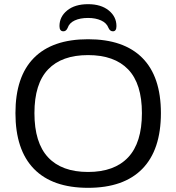

<svg xmlns="http://www.w3.org/2000/svg" viewBox="-20 -894 844 920"><path d="M402 6Q231 6 142.5 -85Q54 -176 54 -352Q54 -527 142.5 -616.5Q231 -706 402 -706Q573 -706 662 -616.5Q751 -527 751 -352Q751 -176 662 -85Q573 6 402 6ZM402 -70Q528 -70 594 -140Q660 -210 660 -352Q660 -493 594 -561.5Q528 -630 402 -630Q276 -630 210.5 -561.5Q145 -493 145 -352Q145 -210 210.5 -140Q276 -70 402 -70ZM284 -744Q265 -744 265 -769Q265 -814 302 -844Q339 -874 402 -874Q464 -874 501 -844Q538 -814 538 -769Q538 -744 521 -744Q507 -744 500 -760Q491 -784 464.5 -796Q438 -808 402 -808Q364 -808 338 -796Q312 -784 304 -760Q297 -744 284 -744Z"/></svg>

Font: Asap Semi Expanded
Style: Regular
Weight: 400
Width: 6
Designer: Pablo Cosgaya
Foundry: Omnibus-Type
Version: Version 3.001; ttfautohint (v1.8.4.7-5d5b)